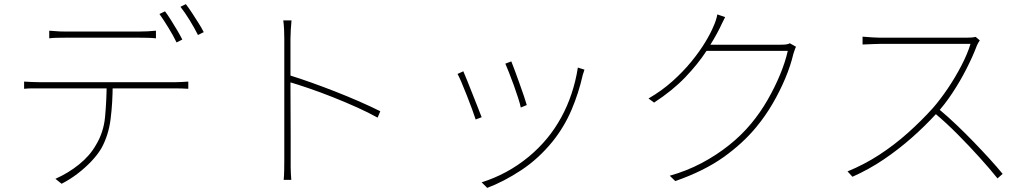

<svg xmlns="http://www.w3.org/2000/svg" viewBox="-20 -856 5010 932"><path d="M219 -707Q238 -706 254 -704.5Q270 -703 293 -703Q309 -703 345.5 -703Q382 -703 429 -703Q476 -703 522.5 -703Q569 -703 605.5 -703Q642 -703 658 -703Q675 -703 697 -704Q719 -705 737 -707V-670Q718 -672 696.5 -672.5Q675 -673 658 -673Q642 -673 605.5 -673Q569 -673 522.5 -673Q476 -673 429.5 -673Q383 -673 346.5 -673Q310 -673 295 -673Q271 -673 253 -672.5Q235 -672 219 -670ZM97 -460Q116 -459 134 -458Q152 -457 175 -457Q186 -457 224.5 -457Q263 -457 319 -457Q375 -457 439.5 -457Q504 -457 568.5 -457Q633 -457 688.5 -457Q744 -457 781.5 -457Q819 -457 829 -457Q845 -457 861.5 -458Q878 -459 894 -460V-425Q880 -426 862.5 -426.5Q845 -427 829 -427Q819 -427 781.5 -427Q744 -427 688.5 -427Q633 -427 568.5 -427Q504 -427 439.5 -427Q375 -427 319 -427Q263 -427 224.5 -427Q186 -427 175 -427Q152 -427 134.5 -427Q117 -427 97 -425ZM527 -449Q527 -359 517 -279Q507 -199 472 -136Q453 -104 423 -72.5Q393 -41 356.5 -13Q320 15 279 36L249 12Q312 -16 364 -58Q416 -100 445 -151Q483 -213 490 -288.5Q497 -364 498 -449ZM781 -801Q794 -784 809 -760Q824 -736 839 -711Q854 -686 865 -664L837 -650Q823 -680 798.5 -720Q774 -760 754 -788ZM882 -836Q896 -818 912 -793.5Q928 -769 943.5 -744.5Q959 -720 969 -700L941 -686Q924 -720 901 -757.5Q878 -795 856 -823Z M1360 -81Q1360 -90 1360 -130.5Q1360 -171 1360 -230.5Q1360 -290 1360 -357Q1360 -424 1360 -487.5Q1360 -551 1360 -599.5Q1360 -648 1360 -669Q1360 -685 1359 -711Q1358 -737 1355 -757H1395Q1393 -738 1391.5 -710.5Q1390 -683 1390 -669Q1390 -619 1390 -557.5Q1390 -496 1390 -432Q1390 -368 1390.5 -307.5Q1391 -247 1391 -198Q1391 -149 1391 -117.5Q1391 -86 1391 -81Q1391 -63 1391 -45.5Q1391 -28 1392 -12Q1393 4 1394 17H1357Q1359 -2 1359.5 -28.5Q1360 -55 1360 -81ZM1384 -491Q1433 -476 1490.5 -455.5Q1548 -435 1608 -411.5Q1668 -388 1724 -363.5Q1780 -339 1826 -316L1813 -285Q1770 -309 1713.5 -334.5Q1657 -360 1596.5 -384Q1536 -408 1480.5 -427Q1425 -446 1384 -458Z M2462 -558Q2468 -544 2478.5 -515Q2489 -486 2501 -453Q2513 -420 2523 -390.5Q2533 -361 2537 -346L2508 -334Q2505 -350 2495.5 -379.5Q2486 -409 2474 -442.5Q2462 -476 2450.5 -504.5Q2439 -533 2433 -547ZM2817 -518Q2815 -512 2813 -505Q2811 -498 2809 -493Q2789 -404 2754 -322Q2719 -240 2663 -170Q2594 -85 2509.5 -29.5Q2425 26 2345 56L2318 29Q2379 10 2436.5 -21Q2494 -52 2545 -94Q2596 -136 2637 -186Q2674 -231 2704 -285.5Q2734 -340 2754.5 -401.5Q2775 -463 2785 -528ZM2229 -510Q2235 -497 2246.5 -468Q2258 -439 2272 -404Q2286 -369 2298.5 -337Q2311 -305 2318 -287L2289 -276Q2283 -295 2271 -327.5Q2259 -360 2245 -395.5Q2231 -431 2219 -459Q2207 -487 2201 -497Z M3844 -629Q3840 -622 3836.5 -610.5Q3833 -599 3831 -594Q3818 -538 3792 -476Q3766 -414 3730.5 -353Q3695 -292 3651 -239Q3586 -160 3492 -93Q3398 -26 3258 23L3231 -3Q3313 -26 3385 -64Q3457 -102 3518.5 -151Q3580 -200 3627 -257Q3671 -310 3706 -371Q3741 -432 3766.5 -493.5Q3792 -555 3804 -609H3400L3418 -639Q3429 -639 3465 -639Q3501 -639 3548.5 -639Q3596 -639 3643.5 -639Q3691 -639 3726 -639Q3761 -639 3770 -639Q3787 -639 3797 -640.5Q3807 -642 3814 -646ZM3500 -773Q3493 -760 3486 -745Q3479 -730 3473 -718Q3448 -668 3407.5 -606Q3367 -544 3305.5 -480Q3244 -416 3155 -358L3128 -378Q3192 -415 3244 -461.5Q3296 -508 3336 -557Q3376 -606 3403.5 -651.5Q3431 -697 3445 -732Q3449 -740 3454.5 -756.5Q3460 -773 3462 -786Z M4736 -660Q4733 -656 4728.5 -648Q4724 -640 4722 -635Q4703 -584 4672 -523Q4641 -462 4603 -404.5Q4565 -347 4525 -304Q4470 -244 4406 -187.5Q4342 -131 4270.5 -82.5Q4199 -34 4118 2L4094 -24Q4175 -57 4248 -104.5Q4321 -152 4386.5 -210.5Q4452 -269 4508 -331Q4543 -371 4580 -425.5Q4617 -480 4647 -538Q4677 -596 4691 -643Q4684 -643 4650.5 -643Q4617 -643 4569.5 -643Q4522 -643 4469.5 -643Q4417 -643 4369.5 -643Q4322 -643 4290 -643Q4258 -643 4251 -643Q4236 -643 4216.5 -642Q4197 -641 4182 -640.5Q4167 -640 4167 -640V-678Q4167 -678 4181.5 -677Q4196 -676 4215.5 -674.5Q4235 -673 4251 -673Q4258 -673 4288.5 -673Q4319 -673 4364 -673Q4409 -673 4458.5 -673Q4508 -673 4553.5 -673Q4599 -673 4630.5 -673Q4662 -673 4670 -673Q4686 -673 4697 -674Q4708 -675 4716 -677ZM4538 -326Q4581 -290 4624 -249Q4667 -208 4708 -165.5Q4749 -123 4784.5 -84Q4820 -45 4847 -12L4822 10Q4787 -34 4736.5 -90Q4686 -146 4629.5 -203Q4573 -260 4518 -306Z"/></svg>

Font: Noto Sans TC Thin
Style: Regular
Weight: 100
Designer: Ryoko NISHIZUKA 西塚涼子 (kana, bopomofo & ideographs); Paul D. Hunt (Latin, Greek & Cyrillic); Sandoll Communications 산돌커뮤니
Foundry: Adobe
Version: Version 2.004-H2;hotconv 1.0.118;makeotfexe 2.5.65603